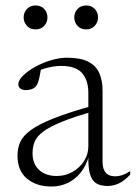

<svg xmlns="http://www.w3.org/2000/svg" viewBox="-20 -672 496 702"><path d="M326 -287.5 328.5 -267Q252.5 -245.5 207 -227Q161.5 -208.5 138 -190.8Q114.5 -173 106.8 -154Q99 -135 99 -112Q99 -72.5 123.2 -50.5Q147.5 -28.5 187.5 -28.5Q219 -28.5 245.2 -43.5Q271.5 -58.5 287.2 -83Q303 -107.5 303 -136.5V-332Q303 -378.5 280 -404.8Q257 -431 204 -431Q181.5 -431 156.2 -425Q131 -419 101.5 -405.5L130.5 -424Q128 -408 125.2 -394.2Q122.5 -380.5 119 -370.5Q115.5 -360.5 110.5 -355.5Q105 -349 95 -345.8Q85 -342.5 75 -342.5Q62 -342.5 54.5 -348.2Q47 -354 47 -363.5Q47 -378.5 64.2 -395.5Q81.5 -412.5 108.5 -427.5Q135.5 -442.5 166.5 -451.8Q197.5 -461 225.5 -461Q274 -461 302.5 -446.5Q331 -432 343 -404.8Q355 -377.5 355 -340V-81Q355 -61.5 360.8 -49.8Q366.5 -38 376.5 -32.8Q386.5 -27.5 400 -27.5Q414 -27.5 427 -31.8Q440 -36 456 -46.5V-33.5Q435 -11 414.8 -1.5Q394.5 8 373 8Q347.5 8 331.5 -2Q315.5 -12 308.8 -36.5Q302 -61 303 -103.5L306 -105Q296 -67.5 275.8 -42Q255.5 -16.5 228 -3.2Q200.5 10 168.5 10Q113.5 10 78.8 -18.8Q44 -47.5 44 -103Q44 -130.5 54.2 -153.2Q64.5 -176 93.5 -197Q122.5 -218 178.2 -240Q234 -262 326 -287.5ZM110 -564.5Q90 -564.5 78.2 -577.8Q66.5 -591 66.5 -608.5Q66.5 -626 78.2 -639Q90 -652 110 -652Q130 -652 141.8 -639Q153.5 -626 153.5 -608.5Q153.5 -591 141.8 -577.8Q130 -564.5 110 -564.5ZM295 -564.5Q275 -564.5 263.2 -577.8Q251.5 -591 251.5 -608.5Q251.5 -626 263.2 -639Q275 -652 295 -652Q315 -652 326.8 -639Q338.5 -626 338.5 -608.5Q338.5 -591 326.8 -577.8Q315 -564.5 295 -564.5Z"/></svg>

Font: Newsreader 36pt Light
Style: Regular
Weight: 300
Designer: Hugues Gentile
Foundry: Production Type
Version: Version 1.003